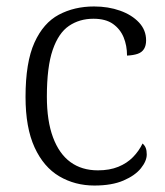

<svg xmlns="http://www.w3.org/2000/svg" viewBox="-20 -564 512 594"><path d="M272 10Q212 10 163.5 -18.5Q115 -47 87 -108Q59 -169 59 -264Q59 -371 86.5 -432Q114 -493 162 -518.5Q210 -544 271 -544Q315 -544 351.5 -531Q388 -518 410 -494.5Q432 -471 432 -439Q432 -423 425.5 -412.5Q419 -402 406 -397.5Q393 -393 373 -392Q373 -423 362.5 -448.5Q352 -474 329.5 -490Q307 -506 269 -506Q226 -506 193.5 -484Q161 -462 143 -409.5Q125 -357 125 -265Q125 -190 144 -139Q163 -88 198 -62.5Q233 -37 283 -37Q319 -37 346 -48Q373 -59 391.5 -78Q410 -97 421 -120Q428 -114 431 -106Q434 -98 434 -86Q434 -66 416 -43.5Q398 -21 362 -5.5Q326 10 272 10Z"/></svg>

Font: Noto Serif Khmer Light
Style: Regular
Weight: 300
Version: Version 2.003